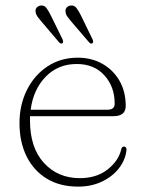

<svg xmlns="http://www.w3.org/2000/svg" viewBox="-20 -684 539 714"><path d="M447.5 -290Q447.5 -252 402 -252H91.5Q91.5 -244 91.5 -236.5Q91.5 -134.5 143.5 -78Q195.5 -21.5 276.5 -21.5Q339 -21.5 379.8 -53.5Q420.5 -85.5 430.5 -127.5Q432.5 -139 441 -139Q450.5 -139 450.5 -126.5Q446.5 -89.5 422.5 -58.5Q398.5 -27.5 359.2 -8.8Q320 10 270.5 10Q203 10 154.2 -19.5Q105.5 -49 79 -102.2Q52.5 -155.5 52.5 -226Q52.5 -294 80 -349.2Q107.5 -404.5 156.5 -437Q205.5 -469.5 269.5 -469.5Q320 -469.5 360.2 -447Q400.5 -424.5 424 -384.2Q447.5 -344 447.5 -290ZM265.5 -446Q196 -446 150 -398.8Q104 -351.5 94 -276H380Q406.5 -276 406.5 -298.5Q406.5 -361.5 368.2 -403.8Q330 -446 265.5 -446ZM281.5 -625.5 324 -538Q329 -527 324 -523.5Q318 -519 311 -527L245 -604Q238 -612.5 231.5 -621Q225 -629.5 224 -638.5Q222 -649 227.5 -655.5Q233 -662 242.5 -663.5Q256 -665 264.2 -654.5Q272.5 -644 281.5 -625.5ZM169.5 -625.5 212.5 -538Q217 -527 212.5 -523.5Q206.5 -519 199.5 -527L134 -604Q126.5 -612.5 120.2 -621Q114 -629.5 112.5 -638.5Q110.5 -649 116.2 -655.5Q122 -662 131 -663.5Q144.5 -665 152.5 -654.5Q160.5 -644 169.5 -625.5Z"/></svg>

Font: Fraunces 9pt Soft Thin
Style: Regular
Weight: 100
Version: Version 1.000;[b76b70a41]